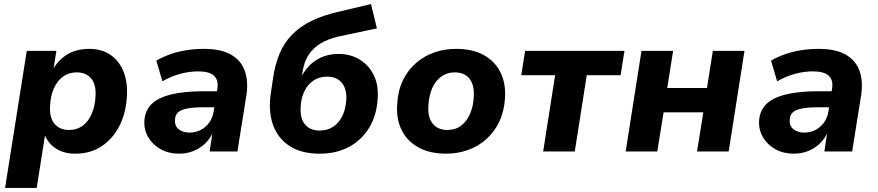

<svg xmlns="http://www.w3.org/2000/svg" viewBox="-20 -747 4333 947"><path d="M5 180 112 -496H258L244 -407H242Q262 -440 289 -462.5Q316 -485 349 -495.5Q382 -506 419 -506Q481 -506 524 -477Q567 -448 588.5 -395.5Q610 -343 606 -274Q602 -192 570 -128Q538 -64 482.5 -26.5Q427 11 351 11Q295 11 255.5 -14.5Q216 -40 199 -86H203L161 180ZM321 -106Q360 -106 388 -127Q416 -148 432.5 -186Q449 -224 451 -272Q455 -328 430.5 -359Q406 -390 358 -390Q319 -390 290.5 -369Q262 -348 245.5 -310.5Q229 -273 227 -225Q223 -169 248 -137.5Q273 -106 321 -106Z M863 11Q812 11 772.5 -11Q733 -33 711.5 -69.5Q690 -106 692 -150Q695 -201 727 -233Q759 -265 823.5 -281Q888 -297 987 -297H1064L1052 -218H989Q939 -218 907 -212.5Q875 -207 859.5 -194Q844 -181 843 -156Q841 -126 861.5 -109.5Q882 -93 915 -93Q945 -93 970 -106Q995 -119 1012 -142.5Q1029 -166 1034 -198L1052 -309Q1059 -352 1035.5 -373.5Q1012 -395 958 -395Q916 -395 871.5 -383.5Q827 -372 781 -346L751 -448Q782 -466 820 -479.5Q858 -493 900.5 -499.5Q943 -506 986 -506Q1070 -506 1119.5 -477.5Q1169 -449 1187.5 -397Q1206 -345 1195 -275L1151 0H1014L1029 -100H1033Q1017 -63 991 -38.5Q965 -14 932.5 -1.5Q900 11 863 11Z M1557 11Q1465 11 1406.5 -28Q1348 -67 1325 -135.5Q1302 -204 1317 -295L1327 -363Q1337 -430 1359 -482.5Q1381 -535 1419.5 -575Q1458 -615 1515.5 -643.5Q1573 -672 1654 -690L1810 -727L1839 -607L1650 -567Q1598 -555 1561 -532.5Q1524 -510 1502 -476Q1480 -442 1473 -396L1465 -346H1456Q1470 -381 1495.5 -412Q1521 -443 1560 -462Q1599 -481 1651 -481Q1707 -481 1752.5 -454Q1798 -427 1822.5 -378.5Q1847 -330 1843 -265Q1839 -180 1801.5 -118Q1764 -56 1701.5 -22.5Q1639 11 1557 11ZM1556 -103Q1595 -103 1623.5 -122Q1652 -141 1668.5 -175Q1685 -209 1688 -255Q1691 -309 1665.5 -339Q1640 -369 1593 -369Q1555 -369 1526.5 -350Q1498 -331 1481.5 -297.5Q1465 -264 1463 -221Q1459 -163 1484.5 -133Q1510 -103 1556 -103Z M2180 11Q2100 11 2044.5 -19.5Q1989 -50 1961.5 -104.5Q1934 -159 1939 -231Q1942 -297 1966 -348Q1990 -399 2030 -434.5Q2070 -470 2121 -488Q2172 -506 2229 -506Q2310 -506 2365 -476Q2420 -446 2447.5 -392Q2475 -338 2471 -265Q2467 -199 2443 -148Q2419 -97 2379.5 -61.5Q2340 -26 2289 -7.5Q2238 11 2180 11ZM2186 -106Q2226 -106 2254 -127Q2282 -148 2298.5 -186Q2315 -224 2317 -272Q2320 -328 2295.5 -359Q2271 -390 2223 -390Q2185 -390 2156 -369Q2127 -348 2111 -310.5Q2095 -273 2093 -225Q2089 -169 2114 -137.5Q2139 -106 2186 -106Z M2659 0 2718 -376H2551L2570 -496H3060L3041 -376H2874L2815 0Z M3066 0 3144 -496H3300L3271 -313H3467L3496 -496H3652L3574 0H3418L3449 -193H3253L3222 0Z M3895 11Q3844 11 3804.5 -11Q3765 -33 3743.5 -69.5Q3722 -106 3724 -150Q3727 -201 3759 -233Q3791 -265 3855.5 -281Q3920 -297 4019 -297H4096L4084 -218H4021Q3971 -218 3939 -212.5Q3907 -207 3891.5 -194Q3876 -181 3875 -156Q3873 -126 3893.5 -109.5Q3914 -93 3947 -93Q3977 -93 4002 -106Q4027 -119 4044 -142.5Q4061 -166 4066 -198L4084 -309Q4091 -352 4067.5 -373.5Q4044 -395 3990 -395Q3948 -395 3903.5 -383.5Q3859 -372 3813 -346L3783 -448Q3814 -466 3852 -479.5Q3890 -493 3932.5 -499.5Q3975 -506 4018 -506Q4102 -506 4151.5 -477.5Q4201 -449 4219.5 -397Q4238 -345 4227 -275L4183 0H4046L4061 -100H4065Q4049 -63 4023 -38.5Q3997 -14 3964.5 -1.5Q3932 11 3895 11Z"/></svg>

Font: Nunito Sans 10pt ExtraBold
Style: Italic
Weight: 800
Italic angle: -9°
Designer: Vernon Adams
Foundry: Vernon Adams
Version: Version 3.101;gftools[0.9.27]